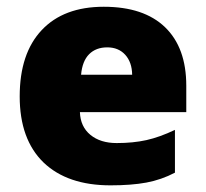

<svg xmlns="http://www.w3.org/2000/svg" viewBox="-20 -545 616 574"><path d="M222.4 -321.5H375.1Q374.6 -358.9 354.4 -381.2Q334.2 -403.4 300.6 -403.4Q266.9 -403.4 246.5 -383Q226 -362.5 222.4 -321.5ZM310.4 9.1Q181.5 9.1 110.2 -59.2Q38.9 -128.4 38.9 -256.8Q38.9 -385.2 104.7 -455Q170.4 -524.8 290.2 -524.8Q410 -524.8 473.5 -463.6Q536.9 -402.4 536.9 -288.7V-209.8H218.9Q220.4 -166.3 250.3 -141.8Q280.1 -117.3 328.9 -117.3Q377.7 -117.3 417.6 -126.1Q457.5 -135 503 -156.7V-28.8Q462.6 -7.6 417.8 0.8Q373.1 9.1 310.4 9.1Z"/></svg>

Font: Khula ExtraBold
Style: Regular
Weight: 800
Designer: Erin McLaughlin, Steve Matteson
Version: Version 1.002;PS 1.0;hotconv 1.0.72;makeotf.lib2.5.5900; ttf